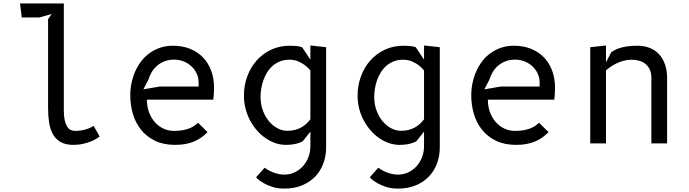

<svg xmlns="http://www.w3.org/2000/svg" viewBox="-20 -820 3940 1098"><path d="M255 -710 275 -740 205 -720H104.5L94.5 -800H345V-188Q345 -155 350 -132.8Q355 -110.5 363.5 -96.8Q372 -83 384 -77.2Q396 -71.5 410 -71.5Q430 -71.5 446.8 -74.5Q463.5 -77.5 476.8 -82Q490 -86.5 499.8 -91.5Q509.5 -96.5 515.5 -100L550 -39.5Q546 -36 533.5 -28Q521 -20 501.8 -12Q482.5 -4 456.8 2.2Q431 8.5 400 8.5Q355 8.5 326.5 -8Q298 -24.5 282.2 -53Q266.5 -81.5 260.8 -119.2Q255 -157 255 -200V-709.5Z M1167 -64.5Q1151.5 -48.5 1133 -35Q1114.5 -21.5 1092 -11.8Q1069.5 -2 1042.2 3.2Q1015 8.5 981.5 8.5Q915 8.5 866.5 -15Q818 -38.5 786.5 -78Q755 -117.5 740 -168.5Q725 -219.5 725 -275Q725 -310.5 732.2 -345.2Q739.5 -380 753.2 -411.5Q767 -443 787.8 -470Q808.5 -497 835.8 -516.5Q863 -536 896.2 -547.2Q929.5 -558.5 969 -558.5Q1023 -558.5 1066.5 -541Q1110 -523.5 1140.5 -492Q1171 -460.5 1187.5 -416.2Q1204 -372 1204 -319Q1204 -303.5 1203 -285Q1202 -266.5 1200 -250H820Q820 -211.5 832 -178.8Q844 -146 864.8 -122.2Q885.5 -98.5 913.8 -85Q942 -71.5 975 -71.5Q1007 -71.5 1029.8 -76.2Q1052.5 -81 1068.2 -88Q1084 -95 1094.5 -103Q1105 -111 1112.5 -118ZM1116 -325V-347Q1116 -375.5 1104.8 -399.5Q1093.5 -423.5 1074.2 -441.2Q1055 -459 1029.8 -469Q1004.5 -479 976.5 -479Q943 -479 917.8 -468.2Q892.5 -457.5 874.5 -440.8Q856.5 -424 845.5 -404Q834.5 -384 829.5 -366L800 -309L892.5 -325Z M1755 -67.5 1711.5 -12.5Q1707 -9.5 1698.8 -6Q1690.5 -2.5 1678.5 0.8Q1666.5 4 1650.5 6.2Q1634.5 8.5 1615 8.5Q1584.5 8.5 1555 -1.5Q1525.5 -11.5 1498.8 -30Q1472 -48.5 1449.5 -74.2Q1427 -100 1410.2 -131.2Q1393.5 -162.5 1384.2 -198.2Q1375 -234 1375 -272.5Q1375 -331 1394 -383Q1413 -435 1447.5 -474Q1482 -513 1530.5 -535.8Q1579 -558.5 1638 -558.5Q1656.5 -558.5 1674.2 -557Q1692 -555.5 1707.5 -550L1755 -479V-560L1845 -550V23Q1845 72 1829 115Q1813 158 1782.5 189.8Q1752 221.5 1707.5 240Q1663 258.5 1606 258.5Q1566.5 258.5 1536.8 248.5Q1507 238.5 1486 226.5Q1474 219.5 1463.5 211.5Q1453 203.5 1444.5 194L1493.5 139Q1500.5 144.5 1508.8 149.5Q1517 154.5 1526 159Q1541.5 166.5 1562 172.5Q1582.5 178.5 1606.5 178.5Q1637.5 178.5 1664.5 165.8Q1691.5 153 1711.8 131Q1732 109 1743.5 79.2Q1755 49.5 1755 15.5ZM1755 -417Q1742 -433.5 1723.5 -447.5Q1708 -459 1686 -468.8Q1664 -478.5 1635.5 -478.5Q1605.5 -478.5 1581.5 -469Q1557.5 -459.5 1539.2 -443.5Q1521 -427.5 1507.8 -406.2Q1494.5 -385 1486.2 -361.2Q1478 -337.5 1474 -313.2Q1470 -289 1470 -266.5Q1470 -224 1483.2 -188.2Q1496.5 -152.5 1518 -126.8Q1539.5 -101 1567 -86.5Q1594.5 -72 1623 -72Q1648.5 -72 1668.5 -77.5Q1688.5 -83 1704.5 -92.2Q1720.5 -101.5 1732.8 -113.2Q1745 -125 1755 -137.5Z M2405 -67.5 2361.5 -12.5Q2357 -9.5 2348.8 -6Q2340.5 -2.5 2328.5 0.8Q2316.5 4 2300.5 6.2Q2284.5 8.5 2265 8.5Q2234.5 8.5 2205 -1.5Q2175.5 -11.5 2148.8 -30Q2122 -48.5 2099.5 -74.2Q2077 -100 2060.2 -131.2Q2043.5 -162.5 2034.2 -198.2Q2025 -234 2025 -272.5Q2025 -331 2044 -383Q2063 -435 2097.5 -474Q2132 -513 2180.5 -535.8Q2229 -558.5 2288 -558.5Q2306.5 -558.5 2324.2 -557Q2342 -555.5 2357.5 -550L2405 -479V-560L2495 -550V23Q2495 72 2479 115Q2463 158 2432.5 189.8Q2402 221.5 2357.5 240Q2313 258.5 2256 258.5Q2216.5 258.5 2186.8 248.5Q2157 238.5 2136 226.5Q2124 219.5 2113.5 211.5Q2103 203.5 2094.5 194L2143.5 139Q2150.5 144.5 2158.8 149.5Q2167 154.5 2176 159Q2191.5 166.5 2212 172.5Q2232.5 178.5 2256.5 178.5Q2287.5 178.5 2314.5 165.8Q2341.5 153 2361.8 131Q2382 109 2393.5 79.2Q2405 49.5 2405 15.5ZM2405 -417Q2392 -433.5 2373.5 -447.5Q2358 -459 2336 -468.8Q2314 -478.5 2285.5 -478.5Q2255.5 -478.5 2231.5 -469Q2207.5 -459.5 2189.2 -443.5Q2171 -427.5 2157.8 -406.2Q2144.5 -385 2136.2 -361.2Q2128 -337.5 2124 -313.2Q2120 -289 2120 -266.5Q2120 -224 2133.2 -188.2Q2146.5 -152.5 2168 -126.8Q2189.5 -101 2217 -86.5Q2244.5 -72 2273 -72Q2298.5 -72 2318.5 -77.5Q2338.5 -83 2354.5 -92.2Q2370.5 -101.5 2382.8 -113.2Q2395 -125 2405 -137.5Z M3117 -64.5Q3101.5 -48.5 3083 -35Q3064.5 -21.5 3042 -11.8Q3019.5 -2 2992.2 3.2Q2965 8.5 2931.5 8.5Q2865 8.5 2816.5 -15Q2768 -38.5 2736.5 -78Q2705 -117.5 2690 -168.5Q2675 -219.5 2675 -275Q2675 -310.5 2682.2 -345.2Q2689.5 -380 2703.2 -411.5Q2717 -443 2737.8 -470Q2758.5 -497 2785.8 -516.5Q2813 -536 2846.2 -547.2Q2879.5 -558.5 2919 -558.5Q2973 -558.5 3016.5 -541Q3060 -523.5 3090.5 -492Q3121 -460.5 3137.5 -416.2Q3154 -372 3154 -319Q3154 -303.5 3153 -285Q3152 -266.5 3150 -250H2770Q2770 -211.5 2782 -178.8Q2794 -146 2814.8 -122.2Q2835.5 -98.5 2863.8 -85Q2892 -71.5 2925 -71.5Q2957 -71.5 2979.8 -76.2Q3002.5 -81 3018.2 -88Q3034 -95 3044.5 -103Q3055 -111 3062.5 -118ZM3066 -325V-347Q3066 -375.5 3054.8 -399.5Q3043.5 -423.5 3024.2 -441.2Q3005 -459 2979.8 -469Q2954.5 -479 2926.5 -479Q2893 -479 2867.8 -468.2Q2842.5 -457.5 2824.5 -440.8Q2806.5 -424 2795.5 -404Q2784.5 -384 2779.5 -366L2750 -309L2842.5 -325Z M3445.5 0H3355.5V-550L3445.5 -560V-463.5L3476 -522Q3485 -528 3497.2 -534.5Q3509.5 -541 3527 -546.2Q3544.5 -551.5 3568.5 -555Q3592.5 -558.5 3625 -558.5Q3664.5 -558.5 3696.2 -545.8Q3728 -533 3749.8 -509Q3771.5 -485 3783.2 -451Q3795 -417 3795 -375V0H3705V-375Q3705 -402 3696.2 -421.5Q3687.5 -441 3672 -453.8Q3656.5 -466.5 3636 -472.5Q3615.5 -478.5 3592.5 -478.5Q3568.5 -478.5 3546.2 -472.5Q3524 -466.5 3505 -457.2Q3486 -448 3470.8 -437.2Q3455.5 -426.5 3445.5 -417Z"/></svg>

Font: B612 Mono
Style: Regular
Weight: 400
Version: Version 1.005